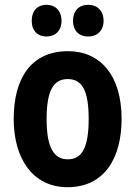

<svg xmlns="http://www.w3.org/2000/svg" viewBox="-20 -862 564 799"><path d="M112 -775C112 -733 138 -710 173 -710C210 -710 236 -734 236 -775C236 -818 210 -842 173 -842C138 -842 112 -819 112 -775ZM284 -775C284 -733 310 -710 347 -710C384 -710 411 -734 411 -775C411 -818 384 -842 347 -842C310 -842 284 -819 284 -775ZM486 -367C486 -549 397 -649 263 -649C111 -649 37 -538 37 -367C37 -204 115 -83 261 -83C416 -83 486 -206 486 -367ZM174 -366C174 -481 200 -533 262 -533C324 -533 349 -481 349 -367C349 -253 324 -199 262 -199C201 -199 174 -254 174 -366Z"/></svg>

Font: Noto Sans Kannada UI Condensed
Style: Bold
Weight: 700
Width: 3
Designer: Jelle Bosma - Monotype Design Team
Foundry: Monotype Imaging Inc.
Version: Version 2.005